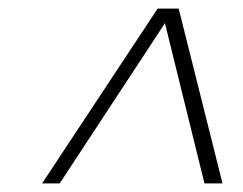

<svg xmlns="http://www.w3.org/2000/svg" viewBox="-20 -740 566 447"><path d="M347 -720H396L498 -313H456L364 -686L119 -313H78Z"/></svg>

Font: Trirong ExtraLight
Style: Italic
Weight: 275
Italic angle: -12°
Designer: Katatrad Team
Foundry: CadsonDemak
Version: Version 1.003